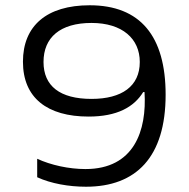

<svg xmlns="http://www.w3.org/2000/svg" viewBox="-20 -699 715 728"><path d="M306 9C496 9 608 -103 608 -340C608 -562 512 -679 320 -679C157 -679 67 -601 67 -465C67 -328 159 -257 316 -257C424 -257 488 -293 523 -350H528C537 -204 489 -58 304 -58C241 -58 173 -73 121 -97V-27C173 -3 241 9 306 9ZM145 -464C145 -557 208 -612 327 -612C444 -612 510 -552 510 -464C510 -372 442 -324 327 -324C207 -324 145 -373 145 -464Z"/></svg>

Font: LT Wave Alt Light
Style: Regular
Weight: 300
Designer: Daniel Lyons
Version: Version 2.5 (Glyphs App)